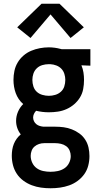

<svg xmlns="http://www.w3.org/2000/svg" viewBox="-20 -783 540 1026"><path d="M250 223Q224 223 199 219.5Q174 216 150 207Q126 198 105 182.5Q84 167 70 146Q56 125 49.5 100Q43 75 43 49Q43 33 45.5 17Q48 1 54 -14Q60 -29 69.5 -42Q79 -55 91 -65Q79 -80 72.5 -98.5Q66 -117 66 -137Q66 -162 76 -185.5Q86 -209 104 -227Q90 -239 80 -254Q70 -269 64 -285.5Q58 -302 55 -320Q52 -338 52 -356Q52 -380 57 -404Q62 -428 74.5 -449Q87 -470 105.5 -486Q124 -502 146.5 -511.5Q169 -521 193 -525.5Q217 -530 241 -530Q256 -530 271.5 -528Q287 -526 302 -522L310 -520H463V-432L415 -434Q423 -415 426 -395.5Q429 -376 429 -356Q429 -331 424.5 -307Q420 -283 407.5 -262.5Q395 -242 376.5 -226Q358 -210 335.5 -200Q313 -190 289 -186.5Q265 -183 241 -183Q224 -183 207 -185Q190 -187 173 -191Q166 -184 161.5 -174.5Q157 -165 157 -155Q157 -145 161.5 -135.5Q166 -126 174 -119.5Q182 -113 192 -110Q202 -107 212 -106Q213 -106 213.5 -106Q214 -106 215 -106Q217 -106 220 -106Q223 -106 225 -106H275Q298 -106 320.5 -103Q343 -100 364.5 -91.5Q386 -83 404.5 -69.5Q423 -56 435.5 -36.5Q448 -17 453 5.5Q458 28 458 51Q458 77 451.5 102Q445 127 430.5 147.5Q416 168 395 183.5Q374 199 350 207.5Q326 216 301 219.5Q276 223 250 223ZM241 -271Q258 -271 275 -276Q292 -281 305 -292.5Q318 -304 323.5 -321Q329 -338 329 -356Q329 -372 324 -388Q319 -404 308 -415.5Q297 -427 281.5 -433Q266 -439 249 -440H241Q241 -440 240.5 -440Q240 -440 240 -440Q223 -440 206 -435Q189 -430 176.5 -418Q164 -406 158.5 -389.5Q153 -373 153 -356Q153 -338 158.5 -321Q164 -304 176.5 -292.5Q189 -281 206.5 -276Q224 -271 241 -271ZM250 135Q270 135 289 131Q308 127 324 116.5Q340 106 349 88Q358 70 358 51Q358 36 352 21.5Q346 7 333.5 -2Q321 -11 305.5 -14.5Q290 -18 275 -18H225Q223 -18 221 -18Q219 -18 216 -18Q202 -18 188.5 -13.5Q175 -9 164.5 0Q154 9 149 22.5Q144 36 144 50Q144 69 152.5 87Q161 105 176.5 116Q192 127 211.5 131Q231 135 250 135ZM143 -580 72 -637 202 -763H298L428 -637L357 -580L250 -706Z"/></svg>

Font: Zed Sans Semibold
Style: Regular
Weight: 600
Designer: Belleve Invis
Foundry: Belleve Invis
Version: Version 1.0.0; ttfautohint (v1.8.4)